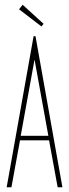

<svg xmlns="http://www.w3.org/2000/svg" viewBox="-20 -786 290 806"><path d="M222 0 186 -197H64L28 0H8L121 -634H129L242 0ZM125 -536 67 -216H183ZM154 -675 60 -747 75 -766 163 -686Z"/></svg>

Font: Inconsolata UltraCondensed ExtraLight
Style: Regular
Weight: 200
Width: 1
Monospace: yes
Designer: Raph Levien, Cyreal, Brenton Simpson
Foundry: Raph Levien, Cyreal, Google
Version: Version 3.100; ttfautohint (v1.8.4.7-5d5b)